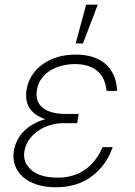

<svg xmlns="http://www.w3.org/2000/svg" viewBox="-20 -784 574 814"><path d="M38.7 -145.2Q42.6 -167.6 52.9 -188.2Q63.2 -208.8 79.9 -226.2Q96.6 -243.6 119.7 -257.1Q142.8 -270.6 172.2 -278.8Q147.4 -286.9 130.5 -299.5Q113.6 -312.1 104 -328.1Q94.5 -344.1 91.8 -363.3Q89.1 -382.5 92.7 -403.8Q104 -470.9 161.2 -511.7Q218 -552.6 302.2 -552.6Q339.5 -552.6 370.7 -543.1Q402 -533.7 424.9 -514.7Q447.8 -495.7 461.3 -466.8Q474.8 -437.9 476.2 -398.8H431.8Q426.1 -456.3 391.2 -484.4Q356.2 -512.4 297.9 -512.4Q271.3 -512.4 244.5 -506Q217.7 -499.6 195.3 -486.3Q172.9 -473 157.1 -452.2Q141.3 -431.5 136.4 -402.3Q132.5 -379.6 138.1 -361Q143.8 -342.3 158.9 -329Q174 -315.7 198.3 -308.4Q222.7 -301.1 255.7 -301.1H313.6L308.2 -267.4H307.9L307.2 -261.7H249.6Q219.5 -261.7 191.2 -253Q163 -244.3 140.4 -228.5Q117.9 -212.7 102.8 -190.9Q87.7 -169 83.5 -142.4Q79.5 -117.9 87.4 -98Q95.2 -78.1 114.3 -62.1Q152 -30.9 224.4 -30.9Q259.6 -30.9 288.7 -39.8Q317.8 -48.7 341.4 -65.3Q365.1 -82 383.3 -106Q401.6 -130 415.1 -160.2H457.7Q443.9 -120.4 421.9 -90Q399.9 -59.7 368.6 -36.2Q307.5 9.9 215.9 9.9Q170.8 9.9 135.3 -1.8Q99.8 -13.5 76.7 -34.3Q53.6 -55 43.5 -83.5Q33.4 -111.9 38.7 -145.2ZM300.8 -599.8 345.2 -764.2H394.5L331.7 -599.8Z"/></svg>

Font: Inter P Extra Light
Style: Italic
Weight: 200
Italic angle: 9.39999°
Designer: Rasmus Andersson
Foundry: rsms
Version: Version 3.018;git-588b23468